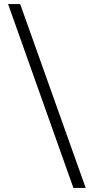

<svg xmlns="http://www.w3.org/2000/svg" viewBox="-20 -822 465 952"><path d="M344 110 20 -802H80L405 110Z"/></svg>

Font: Literata 18pt
Style: Regular
Weight: 400
Designer: Latin by Veronika Burian and Jose Scaglione. Greek by Irene Vlachou. Cyrillic by Vera Evstafieva.
Foundry: TypeTogether
Version: Version 3.103;gftools[0.9.29]